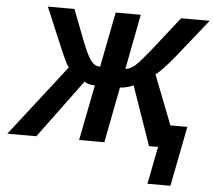

<svg xmlns="http://www.w3.org/2000/svg" viewBox="-100 -752 1131 1015"><g transform="rotate(5 465.0 -244.5)"><path d="M339 0 397 -295Q360 -295 341 -310L112 0H-42L251 -377Q237 -394 197 -489L113 -688H254L315 -530Q330 -491 342 -465.5Q354 -440 365.5 -424.5Q377 -409 389 -402.5Q401 -396 416 -396L473 -688H606L550 -396Q572 -396 601 -420Q629 -445 696 -530L820 -688H972L813 -489Q781 -449 752.5 -419Q724 -389 711 -381L813 -119H903L841 199H719L758 0H710L601 -313Q590 -307 567.5 -301Q545 -295 530 -295L473 0Z"/></g></svg>

Font: Libra Sans Modern
Style: Bold Italic
Weight: 700
Italic angle: -12°
Foundry: Stefan Peev, Context Ltd
Version: Version 1.000